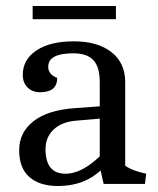

<svg xmlns="http://www.w3.org/2000/svg" viewBox="-20 -614 528 641"><path d="M174 7Q112 7 78 -23Q44 -53 44 -112.5Q44 -172 92 -209.5Q140 -247 231 -253L313 -259V-340Q313 -390 292 -413Q271 -436 224 -436Q141 -436 141 -391Q141 -365 171 -354Q171 -306 114 -306Q88 -306 72 -322Q56 -338 56 -364Q56 -415 101.5 -445.5Q147 -476 226.5 -476Q306 -476 352 -440Q398 -404 398 -340V-61Q421 -44 468 -34L464 0H326L316 -45Q260 7 174 7ZM132 -116Q132 -34 199 -34Q252 -34 313 -92V-218L233 -211Q186 -207 159 -181.5Q132 -156 132 -116ZM89 -550V-594H367V-550Z"/></svg>

Font: Caladea
Style: Regular
Weight: 400
Designer: Carolina Giovagnoli and Andres Torresi
Foundry: Carolina Giovagnoli and Andres Torresi
Version: Version 1.002